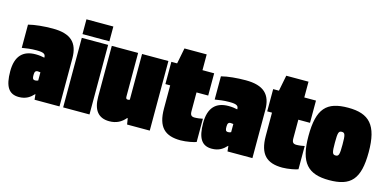

<svg xmlns="http://www.w3.org/2000/svg" viewBox="-64 -966 2658 1317"><g transform="rotate(15 1265.5 -307.5)"><path d="M5 -146C5 -38 36 10 107 10C158 10 187 -12 211 -38H213L217 0H394V-341C394 -452 340 -504 212 -504C151 -504 86 -498 40 -486V-321C72 -326 99 -331 144 -331C197 -331 207 -320 207 -297V-296C190 -300 168 -303 144 -303C54 -303 5 -253 5 -146ZM166 -162C166 -185 172 -194 188 -194C194 -194 200 -193 207 -192V-134C201 -131 194 -129 187 -129C169 -129 166 -139 166 -162Z M418 -520H609V-625H418ZM420 0H607V-494H420Z M633 -134C633 -37 673 10 749 10C799 10 834 -9 863 -43H867L874 0H1035V-494H848V-169C843 -167 838 -166 834 -166C822 -166 820 -173 820 -187V-494H633Z M1366 -8V-173C1355 -170 1327 -166 1309 -166C1286 -166 1277 -175 1277 -203V-336H1360V-494H1277V-606H1119L1097 -494H1056V-336H1090V-172C1090 -39 1145 10 1256 10C1296 10 1355 -2 1366 -8Z M1375 -146C1375 -38 1406 10 1477 10C1528 10 1557 -12 1581 -38H1583L1587 0H1764V-341C1764 -452 1710 -504 1582 -504C1521 -504 1456 -498 1410 -486V-321C1442 -326 1469 -331 1514 -331C1567 -331 1577 -320 1577 -297V-296C1560 -300 1538 -303 1514 -303C1424 -303 1375 -253 1375 -146ZM1536 -162C1536 -185 1542 -194 1558 -194C1564 -194 1570 -193 1577 -192V-134C1571 -131 1564 -129 1557 -129C1539 -129 1536 -139 1536 -162Z M2089 -8V-173C2078 -170 2050 -166 2032 -166C2009 -166 2000 -175 2000 -203V-336H2083V-494H2000V-606H1842L1820 -494H1779V-336H1813V-172C1813 -39 1868 10 1979 10C2019 10 2078 -2 2089 -8Z M2310 10C2463 10 2524 -52 2524 -246C2524 -438 2459 -504 2310 -504C2157 -504 2096 -442 2096 -246C2096 -55 2161 10 2310 10ZM2310 -165C2287 -165 2283 -179 2283 -249C2283 -319 2287 -333 2310 -333C2333 -333 2337 -319 2337 -249C2337 -179 2333 -165 2310 -165Z"/></g></svg>

Font: Blinker Headline
Style: Regular
Weight: 900
Width: 4
Designer: Juergen Huber
Foundry: supertype
Version: Version 1.015;PS 1.15;hotconv 1.0.88;makeotf.lib2.5.647800